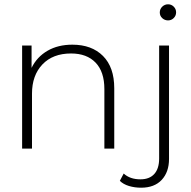

<svg xmlns="http://www.w3.org/2000/svg" viewBox="-20 -692 889 894"><path d="M512 -281V0H466V-277Q466 -358 425 -400.5Q384 -443 311 -443Q226 -443 177.5 -392Q129 -341 129 -256V0H83V-480H127V-376Q152 -427 201 -455.5Q250 -484 317 -484Q407 -484 459.5 -431.5Q512 -379 512 -281ZM538 150 556 116Q585 143 634 143Q676 143 698.5 118Q721 93 721 46V-480H767V48Q767 109 733 145.5Q699 182 637 182Q607 182 580.5 174Q554 166 538 150ZM762.5 -597Q747 -597 735.5 -607.5Q724 -618 724 -634Q724 -650 735.5 -661Q747 -672 762.5 -672Q778 -672 789 -661Q800 -650 800 -634.5Q800 -619 789 -608Q778 -597 762.5 -597Z"/></svg>

Font: Montserrat Ace
Style: Light
Weight: 300
Designer: Julieta Ulanovsky
Foundry: Julieta Ulanovsky
Version: Version 1